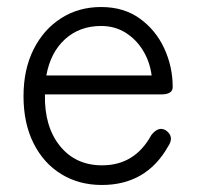

<svg xmlns="http://www.w3.org/2000/svg" viewBox="-20 -516 564 547"><path d="M270 11Q205 11 154.5 -20Q104 -51 75.5 -108Q47 -165 47 -242Q47 -318 75.5 -375Q104 -432 154 -464Q204 -496 268 -496Q333 -496 378.5 -463Q424 -430 448 -378Q472 -326 472 -268Q472 -247 439 -247H108Q106 -156 150.5 -100.5Q195 -45 271 -45Q364 -45 411 -131Q431 -157 452 -145Q478 -127 459 -99Q397 11 270 11ZM112 -301H412Q407 -340 387.5 -372Q368 -404 337.5 -423Q307 -442 268 -442Q207 -442 165.5 -404.5Q124 -367 112 -301Z"/></svg>

Font: Shin Retro Maru Gothic Regular
Style: Regular
Weight: 400
Designer: Iose
Foundry: Typographish
Version: Version 1.002